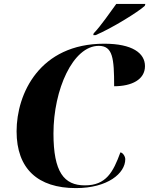

<svg xmlns="http://www.w3.org/2000/svg" viewBox="-20 -954 765 984"><path d="M460 -783 458 -774H470C551 -808 689 -893 722 -924L725 -934H576C545 -892 497 -821 460 -783ZM369 10C532 10 622 -66 622 -138C622 -153 609 -172 597 -173C560 -72 524 -4 415 -4C308 -4 254 -72 254 -270C254 -495 354 -719 486 -719C558 -719 565 -656 565 -512C655 -512 723 -546 723 -615C723 -682 658 -730 514 -730C183 -730 65 -474 65 -281C65 -89 174 10 369 10Z"/></svg>

Font: Noto Serif Display ExtraBold
Style: Italic
Weight: 800
Italic angle: -12°
Designer: Monotype Design Team
Foundry: Monotype Imaging Inc.
Version: Version 2.009